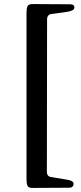

<svg xmlns="http://www.w3.org/2000/svg" viewBox="-20 -721 396 942"><path d="M150 201 320 200C331 200 341 195 341 180C341 168 322 162 305 160L228 147C216 145 210 135 210 124L211 -629C211 -639 218 -650 230 -652L310 -663C322 -665 345 -670 345 -684C345 -699 332 -700 322 -700L151 -701C117 -701 110 -701 110 -649V150C110 201 117 201 150 201Z"/></svg>

Font: EB Garamond
Style: Bold
Weight: 700
Designer: Georg Duffner and Octavio Pardo
Foundry: Georg Duffner
Version: Version 1.000;PS 001.000;hotconv 1.0.88;makeotf.lib2.5.64775